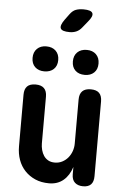

<svg xmlns="http://www.w3.org/2000/svg" viewBox="-66 -1069 731 1125"><g transform="rotate(5 300.0 -506.5)"><path d="M396 -494Q396 -527 412.5 -543.5Q429 -560 462 -560Q496 -560 512 -543.5Q528 -527 528 -494V-55Q528 -22 512.5 -6Q497 10 466 10Q436 10 418 -6Q400 -22 400 -55V-98Q384 -47 350 -18.5Q316 10 266 10Q220 10 184.5 -5.5Q149 -21 123.5 -48Q98 -75 85 -111.5Q72 -148 72 -191V-494Q72 -527 88 -543.5Q104 -560 138 -560Q171 -560 187.5 -543.5Q204 -527 204 -494V-219Q204 -200 209 -181Q214 -162 224 -147Q234 -132 250 -123Q266 -114 289 -114Q313 -114 333 -124.5Q353 -135 367 -152Q381 -169 388.5 -190.5Q396 -212 396 -235ZM419 -641Q384 -641 363.5 -660.5Q343 -680 343 -714Q343 -748 363.5 -768Q384 -788 419 -788Q453 -788 473.5 -768Q494 -748 494 -714Q494 -680 473.5 -660.5Q453 -641 419 -641ZM181 -641Q147 -641 126.5 -660.5Q106 -680 106 -714Q106 -748 126.5 -768Q147 -788 181 -788Q216 -788 236.5 -768Q257 -748 257 -714Q257 -680 236.5 -660.5Q216 -641 181 -641ZM309 -883Q264 -883 256 -900Q248 -917 274 -953L299 -987Q315 -1009 334 -1016Q353 -1023 379 -1023Q424 -1023 432 -1005.5Q440 -988 411 -954L381 -917Q367 -899 349 -891Q331 -883 309 -883Z"/></g></svg>

Font: Maple Mono
Style: Bold
Weight: 700
Monospace: yes
Designer: subframe7536
Version: Version 7.200